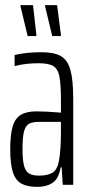

<svg xmlns="http://www.w3.org/2000/svg" viewBox="-20 -722 347 750"><path d="M20 -140Q20 -196 29.5 -228Q39 -260 61.5 -273.5Q84 -287 123 -287Q158 -287 218 -282V-329Q218 -394 212 -423.5Q206 -453 188 -464Q170 -475 130 -475Q81 -475 37 -464V-507Q81 -518 142 -518Q191 -518 217.5 -503Q244 -488 255 -449Q266 -410 266 -336V0H225L221 -68H217Q209 -23 185 -7.5Q161 8 127 8Q87 8 64 -4.5Q41 -17 30.5 -48.5Q20 -80 20 -140ZM210 -92Q218 -135 218 -207V-246H134Q107 -246 93.5 -238.5Q80 -231 74 -209Q68 -187 68 -141Q68 -98 73.5 -76Q79 -54 92.5 -45Q106 -36 133 -36Q164 -36 183.5 -46.5Q203 -57 210 -92ZM88 -581 60 -698V-702H109L122 -586V-581ZM184 -581 156 -698V-702H203L218 -586V-581Z"/></svg>

Font: Saira Ultra Condensed Light
Style: Regular
Weight: 300
Width: 1
Designer: Hector Gatti with collaboration of the Omnibus-Type team
Foundry: Omnibus-Type
Version: Version 1.001; ttfautohint (v1.8)